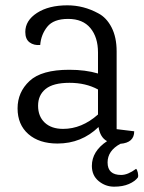

<svg xmlns="http://www.w3.org/2000/svg" viewBox="-20 -524 542 721"><path d="M384 86Q384 133 435 133Q460 133 491 110Q495 113 497.5 124Q500 135 498 142Q487 157 464 167Q441 177 408.5 177Q376 177 350.5 156Q325 135 325 99Q325 44 382 6Q356 -8 350 -47Q286 15 196 15Q127 15 86.5 -20.5Q46 -56 46 -117Q46 -178 91 -220Q136 -262 240 -262Q301 -262 348 -248V-327Q348 -384 319.5 -418.5Q291 -453 236 -453Q181 -453 157.5 -423.5Q134 -394 131 -355Q107 -353 91 -365Q75 -377 75 -404Q75 -447 119 -475.5Q163 -504 233 -504Q294 -504 349 -474Q380 -458 399 -421Q418 -384 418 -331V-39L484 -31Q484 12 432 16Q384 42 384 86ZM348 -188Q302 -213 241 -213Q180 -213 151.5 -190Q123 -167 123 -127Q123 -87 148 -63.5Q173 -40 217 -40Q287 -40 348 -94Z"/></svg>

Font: Karma
Style: Regular
Weight: 400
Designer: Joana Correia
Foundry: Indian Type Foundry
Version: Version 1.202;PS 1.0;hotconv 1.0.78;makeotf.lib2.5.61930; tt